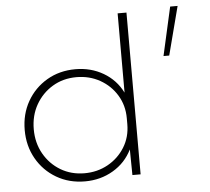

<svg xmlns="http://www.w3.org/2000/svg" viewBox="-53 -799 947 866"><g transform="rotate(-5 420.5 -366.0)"><path d="M725.1 -522.5H699.2L748.5 -742.2H782.2ZM549.8 0H512.7L511.2 -116.2Q481.9 -57.1 425 -23.7Q368.2 9.8 297.9 9.8Q225.6 9.8 168.7 -23.7Q111.8 -57.1 79.1 -114.7Q46.4 -172.4 46.4 -244.1Q46.4 -316.4 79.1 -373.8Q111.8 -431.2 168.7 -464.6Q225.6 -498 297.9 -498Q367.7 -498 424.1 -465.1Q480.5 -432.1 509.8 -373.5V-732.4H549.8ZM298.8 -26.9Q356.9 -26.9 404.8 -53.5Q452.6 -80.1 481.2 -126.2Q509.8 -172.4 509.8 -231V-257.8Q509.8 -315.4 481.7 -361.8Q453.6 -408.2 405.8 -435.1Q357.9 -461.9 299.3 -461.9Q238.8 -461.9 190.9 -433.1Q143.1 -404.3 115.2 -355.2Q87.4 -306.2 87.4 -244.1Q87.4 -182.6 115.2 -133.3Q143.1 -84 190.9 -55.4Q238.8 -26.9 298.8 -26.9Z"/></g></svg>

Font: Kumbh Sans ExtraLight
Style: Regular
Weight: 250
Version: Version 1.005